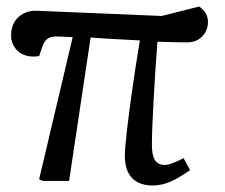

<svg xmlns="http://www.w3.org/2000/svg" viewBox="-20 -555 690 589"><path d="M449 14Q407 14 385 -9Q363 -32 363 -77Q363 -98 368.5 -147Q374 -196 384 -268Q394 -340 409 -431Q371 -433 333.5 -435Q296 -437 258 -440L192 0H111L100 -5L203 -441Q183 -442 171 -442.5Q159 -443 151 -443Q136 -443 126.5 -436.5Q117 -430 111 -415L100 -383Q82 -380 66.5 -383Q51 -386 39.5 -394.5Q28 -403 21 -416.5Q14 -430 14 -446Q14 -470 24 -487Q34 -504 52 -513.5Q70 -523 93 -522L476 -506L591 -535Q605 -525 611.5 -513.5Q618 -502 618 -488Q618 -470 610 -456Q602 -442 588 -433.5Q574 -425 555 -425Q544 -425 518 -425.5Q492 -426 463 -427Q460 -389 457 -344Q454 -299 451.5 -254Q449 -209 447.5 -172Q446 -135 446 -112Q446 -90 450 -76Q454 -62 463 -55.5Q472 -49 486 -49Q495 -49 512 -55.5Q529 -62 543 -70L563 -33Q543 -19 523.5 -8Q504 3 485.5 8.5Q467 14 449 14Z"/></svg>

Font: Literata 18pt
Style: Italic
Weight: 400
Italic angle: -2°
Designer: Latin by Veronika Burian and Jose Scaglione. Greek by Irene Vlachou. Cyrillic by Vera Evstafieva
Foundry: TypeTogether
Version: Version 3.103;gftools[0.9.29]